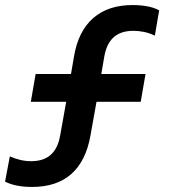

<svg xmlns="http://www.w3.org/2000/svg" viewBox="-55 -730 675 760"><path d="M238 -507 226 -437H86L67 -327H207L183 -193Q174 -142 145.5 -117Q117 -92 69 -92Q46 -92 25 -97Q4 -102 -16 -111L-35 -11Q-13 0 14 5Q41 10 72 10Q169 10 227 -41Q285 -92 303 -193L327 -327H502L521 -437H346L358 -507Q367 -558 395.5 -583Q424 -608 473 -608Q494 -608 515.5 -603.5Q537 -599 558 -589L575 -689Q555 -700 528 -705Q501 -710 470 -710Q373 -710 314 -658.5Q255 -607 238 -507Z"/></svg>

Font: CommitMonoV143 ExtLt
Style: Regular
Weight: 200
Monospace: yes
Designer: Eigil Nikolajsen
Foundry: Eigil Nikolajsen
Version: Version 1.143